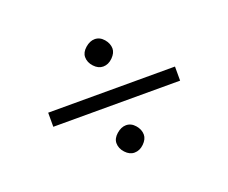

<svg xmlns="http://www.w3.org/2000/svg" viewBox="-70 -515 667 562"><g transform="rotate(-20 263.5 -234.0)"><path d="M223.1 -369.6Q223.1 -384.3 237.5 -397Q252 -409.7 267.1 -409.7Q283.2 -409.7 295.2 -395.8Q307.1 -381.8 307.1 -366.2Q307.1 -352.5 293.7 -339.1Q280.3 -325.7 263.7 -325.7Q248.5 -325.7 235.8 -339.4Q223.1 -353 223.1 -369.6ZM223.1 -101.6Q223.1 -116.2 237.5 -128.9Q252 -141.6 267.1 -141.6Q283.2 -141.6 295.2 -127.7Q307.1 -113.8 307.1 -98.1Q307.1 -84 293.7 -70.8Q280.3 -57.6 263.7 -57.6Q248.5 -57.6 235.8 -71.3Q223.1 -85 223.1 -101.6ZM460.9 -253.9V-210H65.9V-253.9Z"/></g></svg>

Font: Linux Libertine Display G
Style: Regular
Weight: 400
Designer: Philipp H. Poll
Foundry: Philipp H. Poll
Version: Version 5.0.9